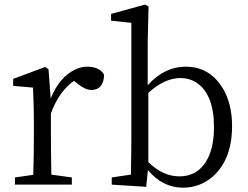

<svg xmlns="http://www.w3.org/2000/svg" viewBox="-20 -827 1110 860"><path d="M197.3 -516.6 207 -385.7Q247.1 -484.4 319.3 -516.6Q344.7 -528.3 370.1 -528.3Q418.9 -528.3 441.4 -500Q444.3 -496.1 446.3 -492.2Q444.3 -424.8 389.6 -423.8Q360.4 -424.8 326.2 -453.1L311.5 -464.8Q245.1 -418.9 208 -319.3V-227.5Q208 -156.2 210 -44.9L301.8 -32.2V0H46.9V-32.2L128.9 -43.9Q131.8 -127.9 131.8 -227.5V-283.2Q131.8 -341.8 127.9 -434.6L39.1 -442.4V-473.6L182.6 -527.3Z M644.5 -411.1V-100.6Q710 -37.1 783.2 -37.1Q872.1 -37.1 913.1 -122.1Q938.5 -176.8 938.5 -256.8Q938.5 -406.2 858.4 -458Q827.1 -477.5 788.1 -477.5Q715.8 -476.6 644.5 -411.1ZM641.6 -643.6V-445.3Q716.8 -528.3 811.5 -528.3Q915 -528.3 973.6 -438.5Q1019.5 -367.2 1019.5 -262.7Q1019.5 -116.2 936.5 -39.1Q877.9 13.7 798.8 13.7Q707 12.7 642.6 -65.4L634.8 9.8L480.5 0V-32.2L566.4 -44.9Q568.4 -154.3 568.4 -227.5V-724.6L477.5 -734.4V-764.6L629.9 -806.6L645.5 -797.9Z"/></svg>

Font: GenYoMin JP Regular
Style: Regular
Weight: 400
Version: Version 1.001;PS 1;hotconv 16.6.51;makeotf.lib2.5.65220 DEVE